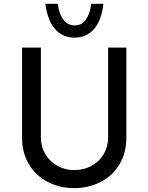

<svg xmlns="http://www.w3.org/2000/svg" viewBox="-20 -970 771 998"><path d="M365.2 -85.9Q415 -85.9 455.6 -107.9Q496.1 -129.9 519 -168.9Q542 -208 542 -255.9V-722.7H636.7V-252.9Q636.7 -175.8 601.1 -116.2Q565.4 -56.6 503.4 -24.4Q441.4 7.8 365.2 7.8Q290 7.8 228 -24.4Q166 -56.6 130.4 -116.2Q94.7 -175.8 94.7 -252.9V-722.7H192.4V-255.9Q192.4 -208 215.3 -169.4Q238.3 -130.9 277.8 -108.4Q317.4 -85.9 365.2 -85.9ZM215.8 -950.2H280.3Q286.1 -899.4 308.6 -868.7Q331.1 -837.9 368.2 -837.9Q405.3 -837.9 426.8 -868.7Q448.2 -899.4 454.1 -950.2H517.6Q507.8 -864.3 468.8 -819.3Q429.7 -774.4 368.2 -774.4Q304.7 -774.4 265.6 -819.8Q226.6 -865.2 215.8 -950.2Z"/></svg>

Font: Josefin Sans CFJ
Style: Regular
Weight: 400
Designer: Santiago Orozco
Foundry: Typemade
Version: Version 2.000